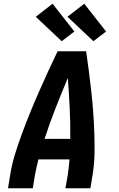

<svg xmlns="http://www.w3.org/2000/svg" viewBox="-20 -1010 640 1030"><path d="M23 0 35 -74Q44 -130 61.5 -186Q79 -242 99.5 -297.5Q120 -353 142.5 -408Q165 -463 189 -517.5Q213 -572 238 -626.5Q263 -681 289 -735H442Q450 -681 457 -626.5Q464 -572 470 -517.5Q476 -463 480 -408Q484 -353 486 -297.5Q488 -242 487 -186Q486 -130 477 -74L465 0H331L344 -74Q347 -94 349 -114Q351 -134 353 -155H186Q181 -135 176.5 -114.5Q172 -94 168 -74L156 0ZM357 -265Q358 -347 354 -429Q350 -511 344 -592Q310 -511 278 -429.5Q246 -348 219 -265ZM481 -789 342 -920 432 -990 549 -841ZM311 -789 172 -920 262 -990 379 -841Z"/></svg>

Font: Iosevka Curly XBdEx
Style: Italic
Weight: 800
Width: 7
Italic angle: -9°
Monospace: yes
Designer: Belleve Invis
Foundry: Belleve Invis
Version: Version 11.1.0; ttfautohint (v1.8.3)